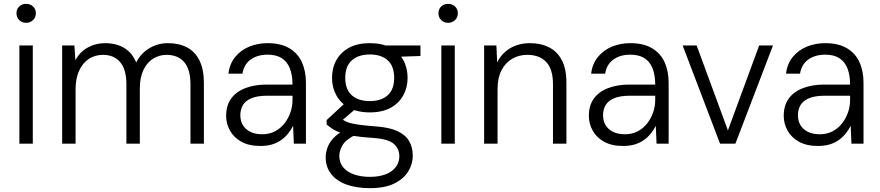

<svg xmlns="http://www.w3.org/2000/svg" viewBox="-20 -749 4587 1001"><path d="M81 0V-512H151V0ZM116 -630Q95 -630 80.5 -644Q66 -658 66 -680Q66 -702 80.5 -715.5Q95 -729 116 -729Q137 -729 152 -715.5Q167 -702 167 -680Q167 -658 152 -644Q137 -630 116 -630Z M304 0V-512H368L373 -435Q396 -478 437 -501Q478 -524 528 -524Q565 -524 596.5 -513.5Q628 -503 652 -480.5Q676 -458 690 -423Q714 -471 758.5 -497.5Q803 -524 855 -524Q913 -524 955 -502Q997 -480 1020 -433.5Q1043 -387 1043 -316V0H973V-309Q973 -387 940.5 -425Q908 -463 848 -463Q810 -463 778 -443Q746 -423 727.5 -383.5Q709 -344 709 -287V0H639V-310Q639 -387 606.5 -425Q574 -463 517 -463Q476 -463 444 -442.5Q412 -422 393 -381.5Q374 -341 374 -282V0Z M1338 12Q1278 12 1238.5 -10Q1199 -32 1179 -68Q1159 -104 1159 -145Q1159 -199 1185 -235Q1211 -271 1259 -289.5Q1307 -308 1369 -308H1505Q1505 -358 1491 -393Q1477 -428 1448.5 -446Q1420 -464 1375 -464Q1323 -464 1287.5 -439Q1252 -414 1244 -365H1171Q1177 -417 1207 -453Q1237 -489 1281 -506.5Q1325 -524 1375 -524Q1444 -524 1488.5 -497.5Q1533 -471 1554 -424.5Q1575 -378 1575 -317V0H1512L1508 -93Q1498 -73 1483 -54Q1468 -35 1447.5 -20Q1427 -5 1400 3.5Q1373 12 1338 12ZM1347 -49Q1384 -49 1413 -64Q1442 -79 1462.5 -105Q1483 -131 1494 -162.5Q1505 -194 1505 -228V-250H1375Q1322 -250 1291 -237Q1260 -224 1246.5 -201Q1233 -178 1233 -148Q1233 -119 1246 -97Q1259 -75 1284.5 -62Q1310 -49 1347 -49Z M1908 232Q1841 232 1789 214Q1737 196 1707.5 159.5Q1678 123 1678 71Q1678 48 1686.5 22.5Q1695 -3 1717.5 -28Q1740 -53 1781 -74L1837 -48Q1782 -21 1765.5 8.5Q1749 38 1749 64Q1749 99 1769.5 123.5Q1790 148 1826 160.5Q1862 173 1908 173Q1956 173 1990 160Q2024 147 2043 122.5Q2062 98 2062 66Q2062 26 2032.5 0.5Q2003 -25 1923 -30Q1863 -34 1823.5 -40.5Q1784 -47 1758 -56Q1732 -65 1715 -76Q1698 -87 1683 -100V-123L1780 -213L1845 -191L1746 -106L1753 -134Q1765 -126 1776 -119.5Q1787 -113 1804.5 -108Q1822 -103 1854 -98.5Q1886 -94 1939 -90Q2010 -85 2052 -65.5Q2094 -46 2113 -13.5Q2132 19 2132 63Q2132 106 2108.5 144.5Q2085 183 2036 207.5Q1987 232 1908 232ZM1908 -163Q1844 -163 1800 -187Q1756 -211 1733.5 -252Q1711 -293 1711 -343Q1711 -395 1734 -436Q1757 -477 1800.5 -500.5Q1844 -524 1908 -524Q1973 -524 2016.5 -500.5Q2060 -477 2082.5 -436Q2105 -395 2105 -343Q2105 -293 2082.5 -252Q2060 -211 2016.5 -187Q1973 -163 1908 -163ZM1908 -222Q1968 -222 2001.5 -252.5Q2035 -283 2035 -343Q2035 -404 2001.5 -434.5Q1968 -465 1908 -465Q1849 -465 1814.5 -434.5Q1780 -404 1780 -343Q1780 -283 1814 -252.5Q1848 -222 1908 -222ZM1993 -451 1970 -512H2172V-457Z M2281 0V-512H2351V0ZM2316 -630Q2295 -630 2280.5 -644Q2266 -658 2266 -680Q2266 -702 2280.5 -715.5Q2295 -729 2316 -729Q2337 -729 2352 -715.5Q2367 -702 2367 -680Q2367 -658 2352 -644Q2337 -630 2316 -630Z M2504 0V-512H2568L2572 -424Q2596 -472 2640.5 -498Q2685 -524 2743 -524Q2800 -524 2843 -502Q2886 -480 2909.5 -434.5Q2933 -389 2933 -318V0H2863V-310Q2863 -388 2828 -425.5Q2793 -463 2729 -463Q2685 -463 2650 -442.5Q2615 -422 2594.5 -382.5Q2574 -343 2574 -284V0Z M3229 12Q3169 12 3129.5 -10Q3090 -32 3070 -68Q3050 -104 3050 -145Q3050 -199 3076 -235Q3102 -271 3150 -289.5Q3198 -308 3260 -308H3396Q3396 -358 3382 -393Q3368 -428 3339.5 -446Q3311 -464 3266 -464Q3214 -464 3178.5 -439Q3143 -414 3135 -365H3062Q3068 -417 3098 -453Q3128 -489 3172 -506.5Q3216 -524 3266 -524Q3335 -524 3379.5 -497.5Q3424 -471 3445 -424.5Q3466 -378 3466 -317V0H3403L3399 -93Q3389 -73 3374 -54Q3359 -35 3338.5 -20Q3318 -5 3291 3.5Q3264 12 3229 12ZM3238 -49Q3275 -49 3304 -64Q3333 -79 3353.5 -105Q3374 -131 3385 -162.5Q3396 -194 3396 -228V-250H3266Q3213 -250 3182 -237Q3151 -224 3137.5 -201Q3124 -178 3124 -148Q3124 -119 3137 -97Q3150 -75 3175.5 -62Q3201 -49 3238 -49Z M3734 0 3539 -512H3612L3775 -69L3938 -512H4010L3814 0Z M4245 12Q4185 12 4145.5 -10Q4106 -32 4086 -68Q4066 -104 4066 -145Q4066 -199 4092 -235Q4118 -271 4166 -289.5Q4214 -308 4276 -308H4412Q4412 -358 4398 -393Q4384 -428 4355.5 -446Q4327 -464 4282 -464Q4230 -464 4194.5 -439Q4159 -414 4151 -365H4078Q4084 -417 4114 -453Q4144 -489 4188 -506.5Q4232 -524 4282 -524Q4351 -524 4395.5 -497.5Q4440 -471 4461 -424.5Q4482 -378 4482 -317V0H4419L4415 -93Q4405 -73 4390 -54Q4375 -35 4354.5 -20Q4334 -5 4307 3.5Q4280 12 4245 12ZM4254 -49Q4291 -49 4320 -64Q4349 -79 4369.5 -105Q4390 -131 4401 -162.5Q4412 -194 4412 -228V-250H4282Q4229 -250 4198 -237Q4167 -224 4153.5 -201Q4140 -178 4140 -148Q4140 -119 4153 -97Q4166 -75 4191.5 -62Q4217 -49 4254 -49Z"/></svg>

Font: DM Sans 12pt Light
Style: Regular
Weight: 300
Version: Version 4.004;gftools[0.9.30]